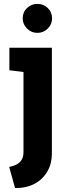

<svg xmlns="http://www.w3.org/2000/svg" viewBox="-20 -745 331 981"><path d="M245 41V-501H28V-386L100 -377V32Q100 56 90.5 71.5Q81 87 64.5 95.5Q48 104 27 108L57 216Q116 216 157.5 193.5Q199 171 222 131Q245 91 245 41ZM246 -651Q246 -683 224 -704Q202 -725 171 -725Q140 -725 118 -704Q96 -683 96 -651Q96 -621 118 -599Q140 -577 171 -577Q202 -577 224 -599Q246 -621 246 -651Z"/></svg>

Font: Advent Pro ExtraBold
Style: Regular
Weight: 800
Designer: VivaRado, Andreas Kalpakidis
Foundry: VivaRado, Andreas Kalpakidis
Version: Version 3.000